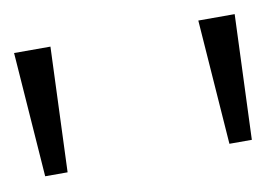

<svg xmlns="http://www.w3.org/2000/svg" viewBox="-85 -775 441 312"><g transform="rotate(-10 135.0 -619.0)"><path d="M272 -516 257 -722H317L309 -516ZM-32 -516 -47 -722H13L5 -516Z"/></g></svg>

Font: Lil Grotesk Light
Style: Regular
Weight: 300
Designer: Bastien Sozeau
Foundry: NBR — Bastien Sozeau
Version: Version 3.003; ttfautohint (v1.8.4.7-5d5b);gftools[0.9.33]